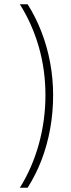

<svg xmlns="http://www.w3.org/2000/svg" viewBox="-20 -760 333 900"><path d="M109.5 120H73Q131.5 26.5 162.2 -85Q193 -196.5 193 -314Q193 -431.5 162 -539.8Q131 -648 73 -740H109.5Q147.5 -680 174.2 -611Q201 -542 215 -466.8Q229 -391.5 229 -314Q229 -233 215.2 -156.5Q201.5 -80 174.8 -10.2Q148 59.5 109.5 120Z"/></svg>

Font: Encode Sans SC SemiCondensed Thin
Style: Regular
Weight: 250
Width: 4
Designer: Multiple Designers
Foundry: Impallari Type
Version: Version 3.002